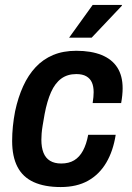

<svg xmlns="http://www.w3.org/2000/svg" viewBox="-20 -743 533 775"><path d="M225 12Q160 12 116 -8Q72 -28 50.5 -69.5Q29 -111 29 -174Q29 -203 32 -233Q35 -263 41 -294Q53 -350 73.5 -395Q94 -440 124 -472Q154 -504 194.5 -521Q235 -538 288 -538Q348 -538 390 -521Q432 -504 453.5 -470.5Q475 -437 475 -387Q475 -374 473.5 -358.5Q472 -343 469 -327H354Q356 -340 357 -351Q358 -362 358 -371Q358 -394 351 -410Q344 -426 328.5 -435Q313 -444 288 -444Q252 -444 227 -425.5Q202 -407 186 -371Q170 -335 160 -282Q155 -254 152 -235.5Q149 -217 148 -203.5Q147 -190 147 -179Q147 -148 155.5 -126.5Q164 -105 182 -94Q200 -83 227 -83Q258 -83 279.5 -96Q301 -109 315 -135Q329 -161 336 -199H447Q437 -134 409 -86.5Q381 -39 335.5 -13.5Q290 12 225 12ZM259 -591 354 -723H472V-720L350 -591Z"/></svg>

Font: Archivo SemiCondensed SemiBold
Style: Italic
Weight: 600
Width: 4
Italic angle: -10°
Designer: Hector Gatti
Foundry: Omnibus-Type
Version: Version 2.001